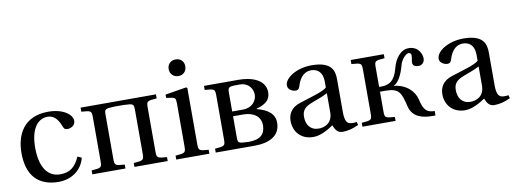

<svg xmlns="http://www.w3.org/2000/svg" viewBox="-57 -984 3499 1307"><g transform="rotate(-10 1692.5 -330.5)"><path d="M46 -226C46 -69 123 11 264 11C330 11 419 -23 445 -124L417 -137C388 -71 351 -38 282 -38C170 -38 144 -155 144 -243C144 -383 199 -439 264 -439C307 -439 334 -408 353 -357C359 -342 365 -333 383 -333C402 -333 438 -345 438 -381C438 -424 376 -472 274 -472C103 -472 46 -351 46 -226Z M496 0H725V-27C657 -32 655 -34 655 -82V-376C655 -424 655 -425 725 -428H787C857 -425 858 -424 858 -376V-82C858 -34 855 -32 787 -27V0H1017V-27C949 -32 946 -34 946 -82V-379C946 -427 949 -428 1017 -433V-461H496V-433C564 -428 567 -427 567 -379V-82C567 -34 564 -32 496 -27Z M1132 -615C1132 -581 1156 -557 1190 -557C1224 -557 1247 -581 1247 -615C1247 -649 1224 -672 1190 -672C1156 -672 1132 -649 1132 -615ZM1076 0H1305V-27C1238 -32 1235 -34 1235 -82V-466L1228 -472L1081 -448V-425L1116 -420C1140 -416 1147 -412 1147 -378V-82C1147 -34 1144 -32 1076 -27Z M1349 0H1621C1712 0 1796 -33 1796 -128C1796 -192 1746 -225 1675 -243V-246C1732 -262 1772 -286 1772 -342C1772 -430 1677 -461 1588 -461H1349V-433C1417 -428 1420 -427 1420 -379V-82C1420 -34 1417 -32 1349 -27ZM1508 -85V-223H1577C1651 -223 1698 -187 1698 -128C1698 -68 1665 -33 1585 -33H1578C1508 -36 1508 -37 1508 -85ZM1508 -256V-376C1508 -424 1508 -428 1578 -428H1590C1651 -428 1679 -383 1679 -342C1679 -299 1644 -256 1583 -256Z M1888 -122C1888 -52 1935 11 2023 11C2078 11 2133 -25 2163 -45C2176 -10 2192 11 2225 11C2260 11 2300 1 2336 -17L2330 -39C2317 -36 2296 -35 2282 -39C2265 -43 2249 -60 2249 -119V-347C2249 -402 2237 -472 2095 -472C1989 -472 1905 -417 1905 -365C1905 -335 1940 -321 1958 -321C1978 -321 1983 -331 1988 -347C2009 -417 2047 -439 2085 -439C2122 -439 2164 -420 2164 -345V-306C2140 -282 2049 -258 1975 -234C1907 -213 1888 -166 1888 -122ZM1983 -135C1983 -179 2003 -202 2056 -222C2094 -236 2143 -254 2164 -267V-134C2164 -58 2106 -39 2069 -39C2011 -39 1983 -80 1983 -135Z M2363 0H2592V-27C2524 -32 2522 -34 2522 -82V-214H2558C2657 -214 2666 -179 2690 -81C2710 -4 2780 11 2847 11H2866V-20C2819 -20 2791 -34 2774 -114C2761 -174 2708 -227 2622 -237V-239C2646 -245 2679 -292 2698 -367C2706 -401 2739 -439 2759 -439C2770 -439 2777 -432 2777 -420C2777 -400 2771 -384 2771 -371C2771 -344 2799 -341 2811 -341C2844 -341 2854 -369 2854 -384C2854 -414 2834 -472 2764 -472C2708 -472 2669 -415 2654 -359C2639 -303 2618 -247 2538 -247H2522V-379C2522 -427 2524 -428 2592 -433V-461H2363V-433C2431 -428 2434 -427 2434 -379V-82C2434 -34 2431 -32 2363 -27Z M2937 -122C2937 -52 2984 11 3072 11C3127 11 3182 -25 3212 -45C3225 -10 3241 11 3274 11C3309 11 3349 1 3385 -17L3379 -39C3366 -36 3345 -35 3331 -39C3314 -43 3298 -60 3298 -119V-347C3298 -402 3286 -472 3144 -472C3038 -472 2954 -417 2954 -365C2954 -335 2989 -321 3007 -321C3027 -321 3032 -331 3037 -347C3058 -417 3096 -439 3134 -439C3171 -439 3213 -420 3213 -345V-306C3189 -282 3098 -258 3024 -234C2956 -213 2937 -166 2937 -122ZM3032 -135C3032 -179 3052 -202 3105 -222C3143 -236 3192 -254 3213 -267V-134C3213 -58 3155 -39 3118 -39C3060 -39 3032 -80 3032 -135Z"/></g></svg>

Font: erewhon
Style: Regular
Weight: 400
Version: Version 1.0.0